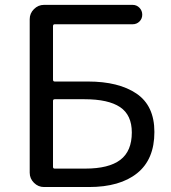

<svg xmlns="http://www.w3.org/2000/svg" viewBox="-20 -753 687 773"><path d="M157.2 0Q133.8 0 116.7 -17.1Q99.6 -34.2 99.6 -57.6V-675.8Q99.6 -699.2 116.7 -716.3Q133.8 -733.4 157.2 -733.4H513.7Q530.3 -733.4 541.5 -721.7Q552.7 -710 552.7 -693.8Q552.7 -677.7 541.5 -666.5Q530.3 -655.3 513.7 -655.3H200.2Q193.4 -655.3 193.4 -647.5V-432.6Q193.4 -424.8 200.2 -424.8H334Q458 -424.8 529.8 -376Q601.6 -327.1 601.6 -221.7Q601.6 -111.3 532.2 -55.7Q462.9 0 337.9 0ZM193.4 -81.1Q193.4 -74.2 200.2 -74.2H323.2Q418 -74.2 464.4 -109.4Q510.7 -144.5 510.7 -219.7Q510.7 -290 463.4 -321.8Q416 -353.5 320.3 -353.5H200.2Q193.4 -353.5 193.4 -346.7Z"/></svg>

Font: Gen Jyuu Gothic Regular
Style: Regular
Weight: 400
Designer: [Source Han Sans]
Ryoko NISHIZUKA  (kana & ideographs); Paul D. Hunt (Latin, Greek & Cyrillic); Wenlong ZHANG  (bopomofo
Version: Version 1.002.20150607